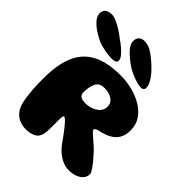

<svg xmlns="http://www.w3.org/2000/svg" viewBox="-262 -1009 1168 1168"><g transform="rotate(45 322.5 -424.5)"><path d="M164 21Q121 21 90.8 1.8Q60.5 -17.5 44.5 -54Q39 -68 34.5 -88Q30 -108 27 -131.8Q24 -155.5 22.2 -180.2Q20.5 -205 20 -229.2Q19.5 -253.5 19.5 -273.5Q19.5 -354 33.5 -412.5Q47.5 -471 74.5 -510.8Q101.5 -550.5 140.5 -574.2Q179.5 -598 229.2 -608.8Q279 -619.5 338 -619.5Q391.5 -619.5 441.5 -606.8Q491.5 -594 531.8 -569.2Q572 -544.5 595.5 -508.8Q619 -473 619 -426.5Q619 -389 607 -364.5Q595 -340 574.8 -324.8Q554.5 -309.5 531 -301Q507.5 -292.5 484 -287.5Q471 -285 463.2 -280.2Q455.5 -275.5 455.5 -268.5Q455.5 -263 466.8 -252.5Q478 -242 494.5 -227.8Q511 -213.5 528.5 -197.8Q546 -182 559 -167Q568 -157 578 -145.5Q588 -134 597.8 -121.8Q607.5 -109.5 615.2 -98.2Q623 -87 627.8 -77.8Q632.5 -68.5 632.5 -63Q632.5 -38.5 617 -21.5Q601.5 -4.5 576.8 4Q552 12.5 524.5 12.5Q501.5 12.5 479.5 4.8Q457.5 -3 437.5 -17Q417.5 -31 399 -51.2Q380.5 -71.5 364 -97Q343.5 -126 325.2 -149Q307 -172 293.8 -185.5Q280.5 -199 274 -199Q270.5 -199 268.5 -196Q266.5 -193 265.8 -186.2Q265 -179.5 264.8 -169Q264.5 -158.5 264.5 -143.5Q264.5 -136 264.8 -125.2Q265 -114.5 264.8 -102.5Q264.5 -90.5 264.2 -79.2Q264 -68 263.2 -58Q262.5 -48 261 -42Q253.5 -6 226 7.5Q198.5 21 164 21ZM308 -347Q319.5 -347 334.2 -349.8Q349 -352.5 363.5 -358.5Q378 -364.5 390.5 -374Q403 -383.5 410.2 -397Q417.5 -410.5 417.5 -428.5Q417.5 -446 409.8 -458.8Q402 -471.5 388.5 -479.8Q375 -488 358.5 -492Q342 -496 325 -496Q305.5 -496 293 -490.8Q280.5 -485.5 273 -475.5Q265.5 -465.5 261 -451Q258 -441.5 255.8 -431.5Q253.5 -421.5 252.5 -410.8Q251.5 -400 251.5 -387.5Q251.5 -373 258 -364Q264.5 -355 277.2 -351Q290 -347 308 -347ZM225 -652.5Q201.5 -652.5 167.5 -658.8Q133.5 -665 106 -676Q74 -691 45.5 -710.5Q17 -730 -0.8 -751.8Q-18.5 -773.5 -18.5 -796Q-18.5 -820 -2.8 -832Q13 -844 39.5 -844Q57.5 -844 81.2 -833.5Q105 -823 130.2 -807Q155.5 -791 177 -773.5Q197.5 -760 218.5 -742.5Q239.5 -725 253.8 -707.2Q268 -689.5 268 -675Q268 -664 258.8 -658.2Q249.5 -652.5 225 -652.5ZM478.5 -653.5Q462.5 -653.5 440 -660Q417.5 -666.5 394.5 -676.5Q371.5 -686.5 353 -697.5Q307 -728 276 -760Q245 -792 245 -821.5Q245 -844 258.2 -857Q271.5 -870 295.5 -870Q331 -870 367.5 -844.5Q404 -819 441.5 -781.5Q466 -758 484.8 -728.2Q503.5 -698.5 503.5 -677Q503.5 -666 498 -659.8Q492.5 -653.5 478.5 -653.5Z"/></g></svg>

Font: Gluten
Style: Bold
Weight: 700
Designer: Tyler Finck
Foundry: Etcetera Type Company
Version: Version 1.204